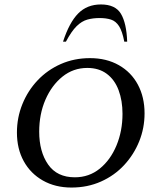

<svg xmlns="http://www.w3.org/2000/svg" viewBox="-20 -832 726 862"><path d="M301 10Q228 10 172.5 -21.5Q117 -53 86.5 -108.5Q56 -164 56 -237Q56 -304 80.5 -364.5Q105 -425 149 -471.5Q193 -518 253 -544.5Q313 -571 384 -571Q458 -571 513.5 -539.5Q569 -508 599 -452Q629 -396 629 -323Q629 -257 605 -197.5Q581 -138 537.5 -91Q494 -44 433.5 -17Q373 10 301 10ZM316 -36Q380 -36 428 -75Q476 -114 503 -179Q530 -244 530 -321Q530 -380 512.5 -427Q495 -474 459.5 -500.5Q424 -527 372 -527Q309 -527 260.5 -488Q212 -449 184 -384.5Q156 -320 156 -241Q156 -151 196 -93.5Q236 -36 316 -36ZM263 -645Q291 -731 331 -771.5Q371 -812 433 -812Q498 -812 523 -770Q548 -728 551 -645H538Q529 -692 514.5 -714.5Q500 -737 478.5 -744Q457 -751 427 -751Q397 -751 372 -744Q347 -737 324 -714.5Q301 -692 276 -645Z"/></svg>

Font: Spectral SC Medium
Style: Italic
Weight: 500
Italic angle: -10°
Designer: Jean-Baptiste Levee
Foundry: Production Type
Version: Version 2.001